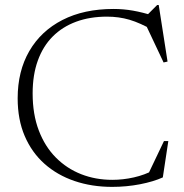

<svg xmlns="http://www.w3.org/2000/svg" viewBox="-20 -720 719 750"><path d="M418.5 -17.5Q460.5 -17.5 502.8 -27Q545 -36.5 581.5 -56L553.5 -28.5L620.5 -169H637.5L616 -27Q579.5 -10.5 526.8 -0.2Q474 10 418 10Q338.5 10 271 -13Q203.5 -36 153.8 -80.2Q104 -124.5 76.5 -188.8Q49 -253 49 -336Q49 -442 94.5 -520.5Q140 -599 224 -642Q308 -685 423.5 -685Q462 -685 499.2 -678.5Q536.5 -672 581 -658L553 -659.5L594 -700.5H600L634.5 -479.5L619 -476L544 -635L578.5 -601.5Q527.5 -630.5 486 -642.8Q444.5 -655 398 -655Q331 -655 277.5 -635.2Q224 -615.5 186 -577.5Q148 -539.5 127.8 -483.5Q107.5 -427.5 107.5 -355Q107.5 -273.5 131.5 -210.5Q155.5 -147.5 198.2 -104.5Q241 -61.5 297.2 -39.5Q353.5 -17.5 418.5 -17.5Z"/></svg>

Font: Newsreader 24pt Light
Style: Regular
Weight: 300
Designer: Hugues Gentile
Foundry: Production Type
Version: Version 1.003